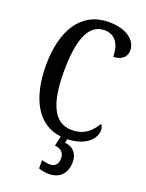

<svg xmlns="http://www.w3.org/2000/svg" viewBox="-175 -808 863 1133"><g transform="rotate(20 256.5 -242.0)"><path d="M279 240C347 240 388 197 388 126C388 73 359 39 307 34L311 10C435 6 481 -61 481 -107C481 -122 476 -137 468 -143C438 -95 399 -50 317 -50C203 -50 156 -161 156 -358C156 -551 196 -670 299 -670C375 -670 400 -605 400 -540C451 -540 482 -568 482 -609C482 -671 420 -724 308 -724C134 -724 44 -578 44 -358C44 -151 121 -8 270 8L256 70C291 73 316 91 316 130C316 164 297 185 268 185C253 185 233 182 214 177V229C233 236 261 240 279 240Z"/></g></svg>

Font: Noto Serif Bengali ExtraCondensed Medium
Style: Regular
Weight: 500
Width: 2
Designer: Juan Bruce, Universal Thirst, Indian Type Foundry and the Monotype Design Team.
Foundry: Monotype Imaging Inc.
Version: Version 2.003